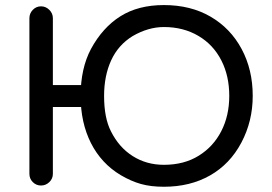

<svg xmlns="http://www.w3.org/2000/svg" viewBox="-20 -712 1051 743"><path d="M447.3 -34.2Q372.1 -79.1 332 -158.2Q292 -237.3 292 -340.8Q292 -447.3 332 -522.5Q377 -605.5 445.8 -648.9Q514.6 -692.4 614.3 -692.4Q717.8 -692.4 794.9 -647.5Q872.1 -602.5 915 -522.5Q958 -442.4 958 -340.8Q958 -243.2 914.1 -160.2Q870.1 -77.1 793 -33.2Q715.8 10.7 614.3 10.7Q563.5 10.7 525.4 0Q487.3 -10.7 447.3 -34.2ZM93.8 -39.1V-641.6Q93.8 -660.2 106.9 -673.8Q120.1 -687.5 138.7 -687.5Q157.2 -687.5 170.9 -673.8Q184.6 -660.2 184.6 -641.6V-382.8H360.4V-297.9H184.6V-39.1Q184.6 -20.5 170.9 -7.3Q157.2 5.9 138.7 5.9Q120.1 5.9 106.9 -7.3Q93.8 -20.5 93.8 -39.1ZM749 -109.4Q805.7 -144.5 836.4 -204.6Q867.2 -264.6 867.2 -340.8Q867.2 -418 836.9 -477.5Q805.7 -539.1 747.6 -573.2Q689.5 -607.4 614.3 -607.4Q553.7 -607.4 493.2 -572.3Q437.5 -538.1 410.2 -478.5Q382.8 -418.9 382.8 -340.8Q382.8 -255.9 409.2 -204.1Q440.4 -141.6 493.7 -107.9Q546.9 -74.2 614.3 -74.2Q692.4 -74.2 749 -109.4Z"/></svg>

Font: jf-openhuninn-2.1
Style: Regular
Weight: 400
Designer: [Kosugi Maru]
Designed by MOTOYA      

[Varela Round]
Joe Prince (Latin component); Avraham Cornfeld (Hebrew component)
Foundry: justfont Co., Ltd.
Version: 2.1